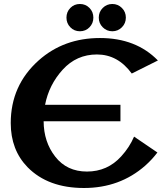

<svg xmlns="http://www.w3.org/2000/svg" viewBox="-20 -939 841 969"><path d="M498.5 -898.9Q518.6 -918.9 546.9 -918.9Q575.2 -918.9 595.2 -898.9Q615.2 -878.9 615.2 -850.1Q615.2 -821.3 595.2 -801.3Q575.2 -781.2 546.9 -781.2Q518.6 -781.2 498.5 -801.3Q478.5 -821.3 478.5 -850.1Q478.5 -878.9 498.5 -898.9ZM335 -898.9Q354.5 -918.9 383.3 -918.9Q412.1 -918.9 431.6 -898.9Q451.2 -878.9 451.2 -850.1Q451.2 -821.3 431.6 -801.3Q412.1 -781.2 383.3 -781.2Q354.5 -781.2 335 -801.3Q315.4 -821.3 315.4 -850.1Q315.4 -878.9 335 -898.9ZM403.8 9.8Q222.7 9.8 119.6 -94.7Q34.2 -182.1 34.2 -317.9Q34.2 -508.3 175.3 -634.3Q302.2 -747.1 484.4 -747.1Q666.5 -747.1 776.9 -633.8L645 -567.9Q574.7 -664.1 469.2 -664.1Q366.2 -664.1 296.4 -587.4Q227.1 -511.2 207.5 -410.2H587.9V-327.1H200.2Q200.7 -222.7 258.8 -148.4Q317.4 -73.2 418.9 -73.2Q522.5 -73.2 591.8 -149.9Q633.3 -195.3 656.7 -249.5L774.4 -169.4Q748 -134.3 712.9 -103Q584.5 9.8 403.8 9.8Z"/></svg>

Font: Berenika
Style: Bold
Weight: 700
Designer: Wojciech Kalinowski "wmk69" (wmk69@o2.pl)
Foundry: Wojciech Kalinowski "wmk69" (wmk69@o2.pl)
Version: Version 3.1.0; 2021-05-14